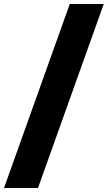

<svg xmlns="http://www.w3.org/2000/svg" viewBox="-64 -828 536 955"><path d="M283 -808 -44 107H125L452 -808Z"/></svg>

Font: Montserrat ExtraBold
Style: Regular
Weight: 800
Designer: Julieta Ulanovsky
Foundry: Julieta Ulanovsky
Version: Version 4.000